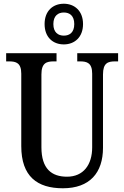

<svg xmlns="http://www.w3.org/2000/svg" viewBox="-20 -999 666 1029"><path d="M322 -761C379 -761 425 -799 425 -870C425 -941 379 -979 322 -979C264 -979 219 -941 219 -870C219 -799 264 -761 322 -761ZM322 -808C292 -808 266 -825 266 -870C266 -915 292 -932 322 -932C353 -932 378 -915 378 -870C378 -825 353 -808 322 -808ZM317 10C461 10 532 -73 532 -207V-600C532 -662 559 -670 597 -670H613V-714H394V-670H409C446 -670 474 -662 474 -604V-209C474 -116 427 -52 339 -52C257 -52 202 -94 202 -210V-600C202 -662 230 -670 268 -670H283V-714H13V-670H29C66 -670 94 -662 94 -604V-216C94 -53 180 10 317 10Z"/></svg>

Font: Noto Serif Thai Condensed Medium
Style: Regular
Weight: 500
Width: 3
Designer: Monotype Design Team
Foundry: Monotype Imaging Inc.
Version: Version 2.002